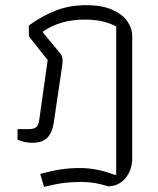

<svg xmlns="http://www.w3.org/2000/svg" viewBox="-20 -544 613 745"><path d="M136 131Q183 118 218 113Q253 108 291 108Q355 108 424 134H431V-441Q383 -468 309 -468Q214 -468 147 -422V-417L212 -339Q223 -327 223 -308Q223 -303 221 -287L188 -64Q182 -28 163 -9Q144 10 106 10Q74 10 48 -2V-43H91Q112 -43 120.5 -50.5Q129 -58 132 -77L165 -311L92 -403V-445Q144 -483 197.5 -503.5Q251 -524 315 -524Q375 -524 415 -506.5Q455 -489 474 -461.5Q493 -434 493 -404V69Q493 115 467.5 146.5Q442 178 400 179Q347 162 299 162Q259 162 227.5 166Q196 170 151 181Z"/></svg>

Font: Athiti
Style: Regular
Weight: 400
Designer: CadsonDemak Team
Foundry: CadsonDemak
Version: Version 1.032